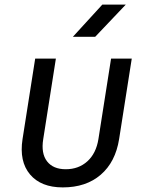

<svg xmlns="http://www.w3.org/2000/svg" viewBox="-20 -805 640 835"><path d="M253 10Q158 10 110.5 -46.5Q63 -103 78 -200L133 -550H223L168 -200Q158 -138 184.5 -103.5Q211 -69 266 -69Q322 -69 360 -103.5Q398 -138 408 -200L463 -550H553L498 -200Q482 -100 418 -45Q354 10 253 10ZM297 -645 425 -785H527L394 -645Z"/></svg>

Font: JetBrains Mono NL
Style: Italic
Weight: 400
Italic angle: -9°
Monospace: yes
Designer: Philipp Nurullin, Konstantin Bulenkov
Foundry: JetBrains
Version: Version 2.305; ttfautohint (v1.8.4.7-5d5b)